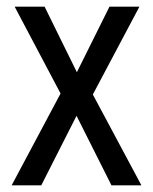

<svg xmlns="http://www.w3.org/2000/svg" viewBox="-20 -557 460 577"><path d="M162 -276 15 0H104L210 -209L315 0H405L259 -273L399 -537H309L211 -340L114 -537H24Z"/></svg>

Font: Noto Sans Telugu Condensed
Style: Regular
Weight: 400
Width: 3
Designer: Jelle Bosma - Monotype Design Team
Foundry: Monotype Imaging Inc.
Version: Version 2.005